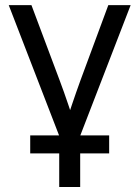

<svg xmlns="http://www.w3.org/2000/svg" viewBox="-20 -536 552 760"><path d="M14.6 -515.6H104.5L215.8 -218.8Q223.6 -198.7 232.7 -172.6Q241.7 -146.5 250 -122.6Q258.8 -96.7 267.6 -70.3H247.6Q256.3 -96.7 265.1 -122.6Q282.2 -173.3 298.8 -218.8L408.7 -515.6H497.1L294.9 7.8H216.8ZM214.4 -3.9H297.4V204.1H214.4ZM99.6 0H412.1V71.3H99.6Z"/></svg>

Font: Intratopia Thin
Style: Regular
Weight: 100
Designer: Rasmus Andersson
Foundry: rsms
Version: Version 3.000;Glyphs 3.2.3 (3260)